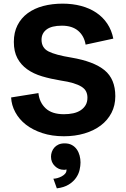

<svg xmlns="http://www.w3.org/2000/svg" viewBox="-20 -734 694 1054"><path d="M208 -516Q208 -471 246.5 -451.5Q285 -432 371 -418Q495 -397 554 -348.5Q613 -300 613 -206Q613 -155 592 -114.5Q571 -74 533.5 -45.5Q496 -17 444 -1.5Q392 14 331 14Q265 14 212 -3.5Q159 -21 122 -50Q85 -79 64 -118Q43 -157 41 -199L191 -223Q196 -172 230.5 -139.5Q265 -107 331 -107Q358 -107 381.5 -112Q405 -117 422.5 -128.5Q440 -140 450 -157Q460 -174 460 -198Q460 -217 452.5 -232Q445 -247 427.5 -258Q410 -269 382 -277.5Q354 -286 313 -292Q258 -301 211 -315Q164 -329 129.5 -353.5Q95 -378 75.5 -414.5Q56 -451 56 -504Q56 -556 76 -595.5Q96 -635 132 -661.5Q168 -688 217 -701Q266 -714 324 -714Q378 -714 425 -701.5Q472 -689 508.5 -664.5Q545 -640 569 -604Q593 -568 602 -522L450 -489Q442 -537 409 -565Q376 -593 320 -593Q263 -593 235.5 -572Q208 -551 208 -516ZM422 158Q422 176 417 198.5Q412 221 397.5 242Q383 263 357.5 279Q332 295 292 300L273 247Q283 247 295.5 243.5Q308 240 319 234Q330 228 337.5 219.5Q345 211 345 200V196Q340 198 337 198H329Q302 198 281 177.5Q260 157 260 126Q260 113 264.5 100Q269 87 278 76.5Q287 66 301 59.5Q315 53 335 53Q358 53 374.5 62Q391 71 401.5 86Q412 101 417 120Q422 139 422 158Z"/></svg>

Font: Post Grotesk Bold
Style: Bold
Weight: 700
Version: Version 1.0